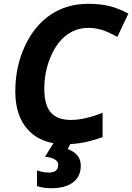

<svg xmlns="http://www.w3.org/2000/svg" viewBox="-20 -745 692 1005"><path d="M441.9 -599.1Q377.9 -599.1 326.4 -559.8Q274.9 -520.5 243.4 -443.6Q211.9 -366.7 211.9 -281.2Q211.9 -195.8 245.6 -156.5Q279.3 -117.2 351.1 -117.2Q422.9 -117.2 517.1 -154.8V-27.8Q431.2 4.9 348.1 9.3L334 35.2Q402.8 59.6 402.8 122.1Q402.8 178.7 362.3 209.5Q321.8 240.2 248 240.2Q206.5 240.2 173.8 229V147Q205.1 158.2 234.9 158.2Q284.7 158.2 284.7 118.2Q284.7 83 215.8 75.2L259.8 4.4Q179.2 -9.8 128.9 -63Q60.1 -136.2 60.1 -266.6Q60.1 -397 110.8 -504.9Q161.6 -612.8 246.3 -668.9Q331.1 -725.1 441.9 -725.1Q501.5 -725.1 549.8 -713.9Q598.1 -702.6 651.9 -673.8L594.2 -551.8Q542 -580.6 509 -589.8Q476.1 -599.1 441.9 -599.1Z"/></svg>

Font: Open Sans Hebrew
Style: Bold Italic
Weight: 700
Italic angle: -12°
Foundry: Ascender Corporation, Yanek Iontef
Version: Version 2.001;PS 002.001;hotconv 1.0.70;makeotf.lib2.5.58329